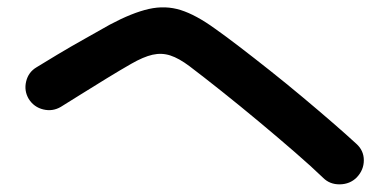

<svg xmlns="http://www.w3.org/2000/svg" viewBox="-20 -589 1040 514"><path d="M845 -113Q815 -142 769.5 -181.5Q724 -221 673 -263.5Q622 -306 573 -345Q524 -384 487 -412Q459 -433 436 -440.5Q413 -448 388.5 -442.5Q364 -437 331 -418Q303 -402 267 -380Q231 -358 197.5 -337Q164 -316 143 -303Q121 -290 96 -296Q71 -302 57 -324Q44 -346 50 -371Q56 -396 78 -409Q99 -422 134 -443Q169 -464 207.5 -485.5Q246 -507 274 -523Q334 -555 378.5 -565Q423 -575 464 -562Q505 -549 556 -512Q583 -493 621.5 -463.5Q660 -434 703.5 -399.5Q747 -365 790 -329Q833 -293 870.5 -260.5Q908 -228 934 -204Q954 -186 954 -160Q954 -134 935 -114Q917 -96 890 -95.5Q863 -95 845 -113Z"/></svg>

Font: Zen Maru Gothic
Style: Bold
Weight: 700
Designer: Yoshimichi Ohira
Foundry: Positype
Version: Version 1.001